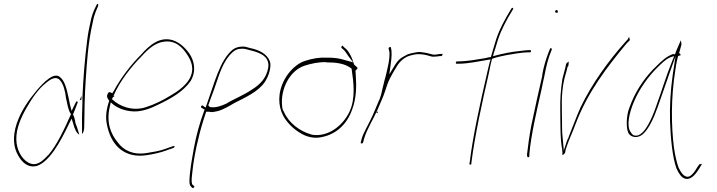

<svg xmlns="http://www.w3.org/2000/svg" viewBox="-20 -760 3647 976"><path d="M65 -132C42 -62 50 -10 71 28C90 63 121 96 169 83C232 60 285 -35 330 -129L344 -157L353 -129C358 -108 369 -82 383 -76L372 -112C369 -120 365 -130 362 -139L363 -141C360 -154 357 -170 350 -179L352 -180C360 -199 368 -221 375 -239V-242C375 -243 375 -243 372 -244C367 -245 368 -245 360 -229L344 -196L336 -227C325 -279 317 -334 292 -362H291C259 -404 200 -339 167 -301C128 -254 88 -200 65 -132ZM63 -50C61 -107 89 -167 115 -212C142 -259 175 -309 216 -340C238 -359 266 -374 284 -353C302 -335 312 -295 315 -264L325 -218C329 -203 333 -190 341 -180C308 -105 268 -20 224 30H223C194 61 164 89 123 66C88 46 64 -1 63 -50ZM439 -644C434 -621 428 -594 424 -562C411 -462 403 -359 399 -264V-237C398 -198 396 -160 397 -126V-79C402 -83 407 -94 408 -110C409 -186 410 -271 416 -358C422 -447 428 -545 451 -644C455 -667 461 -687 467 -702L477 -725C481 -736 480 -738 477 -740C475 -743 468 -731 467 -727C454 -701 446 -680 439 -644ZM385 -250C387 -251 391 -253 394 -254V-262V-273ZM372 -113V-112ZM408 -110Z M527 -281C520 -271 527 -258 535 -248L533 -239H532C515 -181 517 -149 528 -107C551 -19 614 45 724 29C759 24 794 16 822 6C835 1 849 -4 862 -8C863 -8 866 -10 868 -16V-17C869 -18 866 -16 867 -17H859L820 -3C793 7 757 13 725 18C657 29 607 4 578 -37C544 -78 519 -136 538 -217L543 -240L558 -227C583 -209 614 -197 652 -194C698 -190 747 -209 786 -229C845 -257 911 -293 949 -348C980 -401 966 -453 943 -487C922 -517 893 -544 860 -555C795 -576 742 -534 695 -480C649 -435 594 -364 559 -299L551 -286L540 -291C535 -293 533 -292 527 -283ZM549 -256 557 -271 556 -268H560L561 -273H557C589 -348 649 -423 699 -473C733 -511 769 -542 812 -548C873 -557 909 -518 933 -480C950 -454 974 -408 940 -354C918 -320 880 -293 848 -275C806 -249 765 -229 721 -215C653 -193 587 -220 550 -255ZM949 -347Z M1003 -213 1021 -202 1019 -200C997 -141 978 -75 966 -9C955 53 944 111 943 160C943 182 947 186 958 195C963 199 971 189 967 186L959 179L957 177C951 159 956 133 958 113C966 35 987 -62 1013 -146L1028 -192H1044C1053 -189 1065 -190 1080 -194H1082C1114 -201 1146 -222 1171 -236C1227 -265 1292 -293 1326 -343C1347 -374 1361 -423 1352 -448C1338 -485 1300 -506 1250 -516C1235 -520 1224 -525 1209 -523H1208C1192 -523 1173 -516 1162 -507C1098 -454 1070 -338 1032 -232L1025 -213L1011 -223C1005 -227 999 -218 1003 -213ZM1039 -224 1040 -230H1041C1047 -247 1053 -266 1060 -283C1085 -347 1102 -426 1145 -476V-477L1146 -478C1161 -494 1177 -512 1205 -512C1222 -514 1234 -509 1246 -506C1286 -496 1351 -481 1344 -419C1335 -360 1298 -328 1261 -305C1216 -274 1170 -258 1130 -233C1109 -224 1083 -212 1052 -215C1049 -215 1041 -219 1040 -224ZM967 186H966ZM1261 -302H1260Z M1427 -357C1389 -287 1395 -220 1418 -175C1436 -139 1471 -105 1503 -86C1530 -68 1571 -53 1615 -63C1687 -77 1743 -126 1770 -203C1792 -260 1792 -324 1789 -370L1787 -401C1793 -406 1800 -413 1797 -416L1780 -432C1771 -464 1753 -504 1731 -518L1722 -527C1720 -529 1720 -528 1717 -525C1712 -517 1717 -516 1722 -511C1732 -505 1741 -488 1750 -476L1775 -443L1732 -455C1704 -464 1678 -467 1644 -467C1604 -469 1568 -463 1529 -450C1489 -437 1450 -399 1427 -357ZM1414 -222C1405 -306 1452 -401 1528 -426C1562 -437 1600 -445 1635 -444L1639 -443C1687 -443 1733 -438 1766 -412H1767L1769 -398C1777 -343 1788 -260 1757 -193C1725 -124 1650 -62 1567 -75C1565 -75 1563 -76 1561 -77C1505 -92 1448 -135 1424 -190C1416 -205 1416 -203 1414 -222ZM1722 -511Z M1814 -37C1813 -31 1815 -31 1816 -31C1822 -31 1824 -31 1826 -37L1831 -56C1847 -108 1878 -154 1899 -202C1912 -235 1928 -266 1937 -295C1944 -317 1952 -342 1962 -361L1977 -389L1995 -419C2014 -453 2042 -473 2071 -479L2083 -482C2100 -486 2119 -485 2137 -482C2158 -479 2172 -470 2187 -472H2188C2196 -472 2211 -474 2216 -475H2225C2227 -476 2230 -482 2230 -485C2230 -486 2230 -487 2227 -486H2219C2210 -484 2199 -484 2192 -482H2189C2183 -482 2179 -483 2175 -484L2159 -488C2152 -490 2149 -491 2142 -492L2121 -495C2105 -498 2087 -492 2070 -489L2053 -484L2034 -474C2013 -463 2003 -453 1988 -430L1959 -382L1966 -433C1971 -468 1973 -497 1967 -518V-519C1966 -525 1955 -519 1956 -515L1955 -513C1956 -508 1960 -501 1960 -488C1961 -460 1953 -426 1945 -392C1942 -378 1939 -366 1935 -353C1931 -334 1926 -319 1923 -304L1919 -286C1917 -277 1914 -268 1911 -260L1909 -253H1908C1893 -219 1880 -183 1863 -150C1848 -118 1827 -84 1819 -56ZM1911 -258H1910ZM1894 -186H1900L1901 -192H1895ZM1898 -200V-199ZM1936 -351H1935ZM2070 -489H2069Z M2301 -436H2309C2362 -436 2416 -449 2461 -456L2474 -458L2469 -442C2464 -425 2461 -408 2456 -388C2421 -237 2383 -64 2368 63L2366 72C2366 79 2377 78 2376 72L2377 62V61C2394 -70 2430 -237 2465 -388C2470 -410 2473 -432 2479 -452L2481 -461C2505 -470 2531 -475 2556 -480C2587 -485 2633 -494 2663 -494H2672C2676 -494 2678 -495 2679 -498C2680 -503 2679 -505 2675 -505H2666C2661 -505 2647 -504 2625 -501C2581 -497 2533 -487 2500 -478L2486 -474L2490 -490C2492 -497 2494 -503 2497 -511C2517 -583 2532 -614 2563 -671L2588 -713C2592 -720 2583 -723 2580 -717L2555 -675C2523 -617 2508 -586 2487 -510C2483 -499 2480 -484 2476 -472V-470H2474C2464 -469 2457 -467 2446 -464H2444C2408 -458 2353 -448 2310 -448H2303C2300 -448 2298 -445 2297 -442C2296 -439 2299 -436 2301 -436ZM2480 -450H2479ZM2580 -718V-717Z M2802 -702C2801 -699 2804 -695 2809 -695C2814 -695 2815 -695 2816 -700C2817 -703 2813 -709 2810 -709C2806 -709 2803 -707 2802 -702ZM2736 -378 2737 -377 2720 -302C2714 -275 2707 -246 2701 -216L2681 -123C2673 -83 2662 -6 2659 25L2660 36C2664 41 2669 42 2671 33V23V22C2679 -71 2708 -196 2732 -302C2738 -329 2742 -353 2748 -377C2756 -422 2768 -470 2785 -508C2785 -509 2785 -510 2784 -513C2778 -525 2771 -499 2768 -492L2767 -490C2755 -458 2743 -419 2736 -378ZM2748 -376H2747ZM2784 -513Z M2839 -360C2830 -302 2827 -253 2828 -204C2829 -133 2827 -55 2838 2C2840 19 2838 27 2839 28C2840 31 2852 18 2852 18L2853 14C2854 6 2856 -3 2861 -16C2875 -57 2890 -86 2906 -130C2968 -293 3067 -421 3165 -539L3166 -540L3180 -554C3183 -557 3183 -558 3180 -562C3180 -568 3179 -571 3178 -572C3177 -571 3174 -567 3171 -560L3159 -547C3074 -452 2989 -335 2931 -214C2911 -170 2890 -111 2871 -65V-63C2868 -57 2864 -50 2862 -44L2846 5L2838 -84C2837 -102 2837 -122 2837 -142C2837 -207 2830 -277 2849 -360C2852 -373 2856 -385 2860 -399L2865 -420C2870 -425 2870 -425 2871 -443H2870L2871 -448C2867 -445 2863 -441 2858 -436C2854 -413 2845 -385 2839 -360ZM2860 -399Z M3170 -179C3163 -139 3165 -98 3177 -79C3193 -61 3220 -56 3247 -77C3277 -103 3303 -158 3323 -215C3343 -270 3362 -328 3382 -384L3414 -474L3400 -382C3388 -298 3384 -221 3386 -143C3389 -59 3398 40 3419 97C3432 126 3446 142 3459 147C3489 158 3513 131 3535 96L3548 74C3547 74 3546 73 3545 73C3542 74 3538 76 3536 74L3524 91C3513 110 3489 149 3465 136C3451 131 3440 114 3429 91C3420 66 3412 32 3406 -9C3392 -119 3390 -262 3413 -404C3415 -423 3419 -440 3422 -455L3427 -475L3435 -478H3439C3441 -486 3437 -486 3431 -491L3433 -493C3438 -510 3440 -520 3444 -533C3444 -542 3442 -550 3441 -555C3441 -554 3439 -552 3439 -551C3434 -538 3416 -500 3410 -481L3409 -486C3407 -484 3406 -485 3400 -485C3369 -473 3349 -456 3316 -423C3269 -379 3219 -312 3190 -240C3180 -216 3173 -197 3170 -179ZM3201 -239C3229 -308 3277 -373 3322 -417C3344 -438 3363 -459 3388 -469L3407 -475L3396 -447C3367 -377 3342 -292 3314 -216C3303 -184 3258 -60 3207 -71H3206C3197 -73 3192 -79 3187 -87C3162 -119 3180 -189 3201 -239ZM3524 92V91Z"/></svg>

Font: Stray Cat
Style: HlCnObl
Weight: 100
Version: Version 1.0